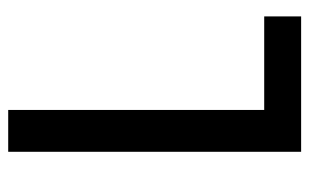

<svg xmlns="http://www.w3.org/2000/svg" viewBox="-163 -591 754 468"><g transform="rotate(-90 214.0 -357.0)"><path d="M78 0H408V-90H180V-714H78Z"/></g></svg>

Font: Noto Sans Armenian Condensed Medium
Style: Regular
Weight: 500
Width: 3
Designer: Monotype Design Team
Foundry: Monotype Imaging Inc.
Version: Version 2.008